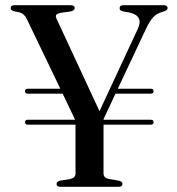

<svg xmlns="http://www.w3.org/2000/svg" viewBox="-20 -720 684 740"><path d="M76.5 -249Q76.5 -258.5 87.5 -258.5H269.5L221.5 -359H87Q76.5 -359 76.5 -368.5Q76.5 -378 87.5 -378H212.5L83 -647.5Q73 -668 54.5 -672.5L34.5 -676.5Q21 -680 21 -689Q21 -700 37 -700H251Q268 -700 268 -689Q268 -679.5 252.5 -676L217 -671Q199 -667.5 196.2 -662Q193.5 -656.5 199 -645.5L363.5 -291.5L511.5 -609.5Q534 -658.5 480 -671.5L452.5 -676.5Q441 -679.5 441 -688.5Q441 -700 456 -700H610Q626 -700 626 -689Q626 -680.5 613 -676.5L604 -673.5Q584 -668 570.2 -653.2Q556.5 -638.5 542 -607.5L434 -378H561Q572 -378 572 -368.5Q572 -359 561 -359H425L379 -260.5V-258.5H561Q572 -258.5 572 -249Q572 -239.5 561 -239.5H379V-51Q379 -34.5 400 -30L439 -23.5Q452 -20 452 -11.5Q452 0 437 0H213Q198 0 198 -11Q198 -20 210.5 -23.5L250 -30Q271 -34.5 271 -51V-239.5H87Q76.5 -239.5 76.5 -249Z"/></svg>

Font: Fraunces 72pt S000
Style: Regular
Weight: 400
Version: Version 1.000; ttfautohint (v1.8.3)